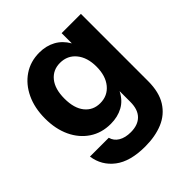

<svg xmlns="http://www.w3.org/2000/svg" viewBox="-201 -658 1001 1001"><g transform="rotate(-45 299.0 -157.5)"><path d="M294.4 210.9Q184.6 210.9 124.5 165Q64.5 119.1 53.7 43.9H192.4Q200.2 73.2 227.1 89.1Q253.9 105 294.4 105Q347.2 105 375.7 76.2Q404.3 47.4 404.3 -8.3V-87.4H403.8Q380.9 -42 341.6 -20.8Q302.2 0.5 251.5 0.5Q184.1 0.5 133.8 -33.2Q83.5 -66.9 55.9 -125.7Q28.3 -184.6 28.3 -261.7Q28.3 -339.4 56.4 -398.9Q84.5 -458.5 134.5 -492.4Q184.6 -526.4 250.5 -526.4Q300.3 -526.4 339.6 -505.1Q378.9 -483.9 403.8 -440.9H404.3V-515.6H546.4V-20Q546.4 61.5 514.4 112.5Q482.4 163.6 425.8 187.3Q369.1 210.9 294.4 210.9ZM288.6 -114.7Q343.3 -114.7 376.5 -155.3Q409.7 -195.8 409.7 -263.7Q409.7 -331.1 376.5 -371.6Q343.3 -412.1 288.6 -412.1Q236.3 -412.1 204.8 -373.3Q173.3 -334.5 173.3 -263.7Q173.3 -192.4 204.8 -153.6Q236.3 -114.7 288.6 -114.7Z"/></g></svg>

Font: Inter Display
Style: Bold
Weight: 700
Designer: Rasmus Andersson
Foundry: rsms
Version: Version 4.001;git-9221beed3